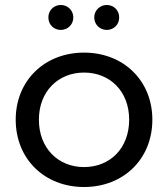

<svg xmlns="http://www.w3.org/2000/svg" viewBox="-20 -745 674 770"><path d="M317 5C475 5 591 -107 591 -265C591 -422 475 -534 317 -534C159 -534 43 -422 43 -265C43 -107 159 5 317 5ZM317 -75C214 -75 136 -150 136 -265C136 -379 214 -454 317 -454C421 -454 498 -379 498 -265C498 -150 421 -75 317 -75ZM408 -625C436 -625 458 -646 458 -675C458 -704 436 -725 408 -725C381 -725 358 -704 358 -675C358 -646 381 -625 408 -625ZM224 -625C251 -625 274 -646 274 -675C274 -704 251 -725 224 -725C196 -725 174 -704 174 -675C174 -646 196 -625 224 -625Z"/></svg>

Font: Montserrat-Alt1 Med
Style: Regular
Weight: 500
Designer: Differentunic
Foundry: Differentunic
Version: Version 7.222